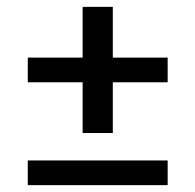

<svg xmlns="http://www.w3.org/2000/svg" viewBox="-20 -600 570 560"><path d="M61 -360V-432H221V-580H309V-432H469V-360H309V-212H221V-360ZM61 -60V-132H469V-60Z"/></svg>

Font: Domine
Style: Regular
Weight: 400
Designer: Pablo Impallari, Rodrigo Fuenzalida, Brenda Gallo
Foundry: Pablo Impallari, Rodrigo Fuenzalida, Brenda Gallo
Version: Version 2.000;September 19, 2022;FontCreator 14.0.0.2877 64-